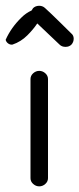

<svg xmlns="http://www.w3.org/2000/svg" viewBox="-44 -652 281 680"><path d="M64 -21V-372Q64 -384 73.5 -392.5Q83 -401 95 -401Q107 -401 116.5 -392.5Q126 -384 126 -372V-21Q126 -9 116.5 -0.5Q107 8 95 8Q83 8 73.5 -0.5Q64 -9 64 -21ZM0 -494Q-8 -493 -15 -498Q-22 -503 -24 -511Q-5 -554 32 -590Q48 -606 68 -615Q70 -619 73 -623Q81 -631 93.5 -631.5Q106 -632 115 -624Q135 -606 171 -570.5Q207 -535 208 -534Q217 -527 217 -515Q217 -503 209 -494Q201 -486 188 -486Q175 -486 167 -494L88 -569Q74 -548 53 -527Q30 -504 0 -494Z"/></svg>

Font: Hoogli Medium
Style: Regular
Weight: 500
Designer: Anand Singh Naorem
Foundry: Brand New Type
Version: Version 1.00 b007